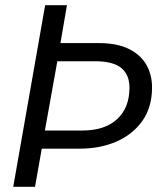

<svg xmlns="http://www.w3.org/2000/svg" viewBox="-20 -720 622 740"><path d="M31 0 154 -700H238L213 -554H359Q431 -554 476.5 -531.5Q522 -509 544 -470.5Q566 -432 566 -383Q566 -307 529 -254.5Q492 -202 429 -174.5Q366 -147 287 -147H141L115 0ZM153 -217H298Q384 -217 431.5 -261Q479 -305 479 -382Q479 -432 447.5 -458Q416 -484 345 -484H201Z"/></svg>

Font: Rethink Sans
Style: Italic
Weight: 400
Italic angle: -10°
Designer: The Rethink Sans project authors (Hans Thiessen). DM Sans designed by Colophon Foundry.
Foundry: Rethink Communications LLC
Version: Version 1.001